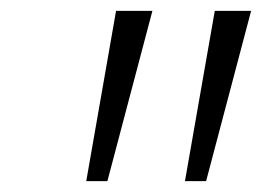

<svg xmlns="http://www.w3.org/2000/svg" viewBox="-20 -678 483 354"><path d="M139 -344 194 -658H261L178 -344ZM321 -344 376 -658H443L360 -344Z"/></svg>

Font: Ysabeau Office
Style: Italic
Weight: 400
Italic angle: -12°
Designer: Christian Thalmann (Catharsis Fonts)
Version: Version 2.001;gftools[0.9.30]; featfreeze: tnum,lnum,ss02